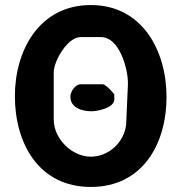

<svg xmlns="http://www.w3.org/2000/svg" viewBox="-20 -734 727 761"><path d="M39 -353C39 -165 134 7 340 7C544 7 640 -162 640 -350C640 -533 544 -714 340 -714C137 -714 39 -536 39 -353ZM487 -407V-400C486 -376 481 -264 480 -240C472 -169 410 -113 340 -113C266 -113 193 -183 193 -260V-447C193 -492 247 -587 300 -587H380C455 -587 487 -458 487 -407ZM387 -400H300C278 -400 259 -371 259 -351C259 -306 306 -293 343 -293C366 -293 433 -306 433 -340V-360C433 -361 400 -400 387 -400Z"/></svg>

Font: Asimov Print
Style: Regular
Weight: 500
Designer: Google
Version: Version 2.000980: 2014